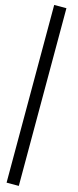

<svg xmlns="http://www.w3.org/2000/svg" viewBox="-161 -850 457 1123"><g transform="rotate(15 67.0 -288.0)"><path d="M15 250V-826H89V250Z"/></g></svg>

Font: League Gothic Condensed
Style: Regular
Weight: 400
Width: 3
Designer: The League of Moveable Type
Version: Version 2.001